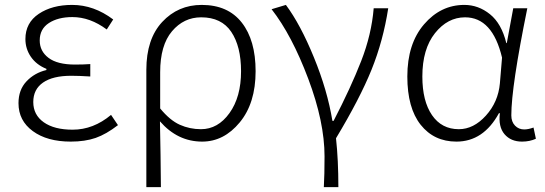

<svg xmlns="http://www.w3.org/2000/svg" viewBox="-20 -567 2233 786"><path d="M269.5 12.7Q172.9 12.7 114.3 -30.3Q55.7 -73.2 55.7 -144.5Q55.7 -199.2 88.4 -233.9Q121.1 -268.6 169.9 -280.3V-285.2Q128.9 -301.8 106.4 -334.5Q84 -367.2 84 -407.2Q84 -473.6 138.7 -510.3Q193.4 -546.9 275.4 -546.9Q364.3 -546.9 443.4 -487.3L417 -446.3Q348.6 -497.1 276.4 -497.1Q217.8 -497.1 180.2 -472.7Q142.6 -448.2 142.6 -401.4Q142.6 -357.4 178.7 -330.1Q214.8 -302.7 287.1 -302.7Q322.3 -302.7 349.6 -304.7V-253.9Q302.7 -256.8 271.5 -256.8Q196.3 -256.8 156.2 -229Q116.2 -201.2 116.2 -149.4Q116.2 -96.7 159.2 -66.4Q202.1 -36.1 277.3 -36.1Q362.3 -36.1 434.6 -96.7L462.9 -54.7Q415 -17.6 371.6 -2.4Q328.1 12.7 269.5 12.7Z M579.1 199.2V-281.2Q579.1 -407.2 644 -477.1Q709 -546.9 805.7 -546.9Q913.1 -546.9 969.7 -474.6Q1026.4 -402.3 1026.4 -275.4Q1026.4 -144.5 961.4 -65.9Q896.5 12.7 807.6 12.7Q707 12.7 634.8 -70.3Q637.7 66.4 638.7 199.2ZM802.7 -38.1Q872.1 -38.1 919.4 -104Q966.8 -169.9 966.8 -275.4Q966.8 -377 926.8 -436.5Q886.7 -496.1 803.7 -496.1Q732.4 -496.1 684.1 -439Q635.7 -381.8 635.7 -271.5V-123Q675.8 -74.2 716.3 -56.2Q756.8 -38.1 802.7 -38.1Z M1305.7 199.2Q1308.6 148.4 1308.6 73.2Q1308.6 -67.4 1241.7 -245.1Q1174.8 -422.9 1091.8 -529.3L1150.4 -546.9Q1210 -466.8 1265.1 -332Q1320.3 -197.3 1340.8 -72.3H1345.7Q1416 -208 1458.5 -316.9Q1501 -425.8 1509.8 -533.2H1569.3Q1548.8 -400.4 1501 -281.7Q1453.1 -163.1 1355.5 -1Q1365.2 86.9 1365.2 199.2Z M1848.6 12.7Q1756.8 12.7 1702.1 -56.2Q1647.5 -125 1647.5 -253.9Q1647.5 -387.7 1715.8 -467.3Q1784.2 -546.9 1880.9 -546.9Q1938.5 -546.9 1985.8 -508.8Q2033.2 -470.7 2052.7 -390.6H2054.7L2081.1 -533.2H2138.7Q2073.2 -211.9 2073.2 -94.7Q2073.2 -68.4 2088.4 -52.7Q2103.5 -37.1 2126 -37.1Q2142.6 -37.1 2164.1 -44.9L2173.8 1Q2148.4 12.7 2117.2 12.7Q2071.3 12.7 2045.4 -17.6Q2019.5 -47.9 2026.4 -103.5H2022.5Q1959 12.7 1848.6 12.7ZM1858.4 -38.1Q1918.9 -38.1 1969.2 -93.8Q2019.5 -149.4 2026.4 -225.6L2035.2 -331.1Q1996.1 -496.1 1883.8 -496.1Q1812.5 -496.1 1760.7 -431.2Q1709 -366.2 1709 -253.9Q1709 -153.3 1748.5 -95.7Q1788.1 -38.1 1858.4 -38.1Z"/></svg>

Font: Bpmf Zihi Sans Light
Style: Light
Weight: 300
Foundry: But Ko
Version: Version 1.320